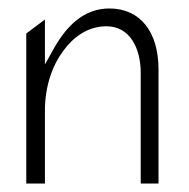

<svg xmlns="http://www.w3.org/2000/svg" viewBox="-20 -448 447 453"><path d="M42 -15H86V-187C86 -247 105 -296 130 -329C152 -359 186 -386 231 -386C286 -386 312 -335 312 -276V-15H354V-284C354 -373 311 -428 238 -428C178 -428 138 -387 109 -337L86 -296V-402L42 -369Z"/></svg>

Font: Charger Sport
Style: HLNrw
Weight: 100
Designer: Jasper
Foundry: Cannot Into Space Fonts
Version: Version 1.1